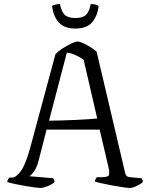

<svg xmlns="http://www.w3.org/2000/svg" viewBox="-20 -928 744 948"><path d="M179 0Q172 0 152 -2.5Q132 -5 106.5 -9.5Q81 -14 56.5 -19Q32 -24 16 -29Q16 -36 19.5 -42Q23 -48 26 -51H38Q60 -51 83.5 -84Q107 -117 129 -198L254 -661Q265 -673 287 -687.5Q309 -702 330.5 -712.5Q352 -723 363 -723Q373 -723 391.5 -714.5Q410 -706 428 -694.5Q446 -683 457 -673L597 -78Q599 -66 604.5 -60Q610 -54 624 -53L678 -48Q685 -43 685 -29Q673 -18 653.5 -9Q634 0 620 0Q611 0 587.5 -3.5Q564 -7 536 -12Q508 -17 484 -22.5Q460 -28 449 -31Q449 -39 452 -44.5Q455 -50 458 -53H478Q506 -53 515 -59.5Q524 -66 515 -105L472 -288H210L170 -133Q160 -96 146 -78.5Q132 -61 125 -58L242 -48Q244 -46 246.5 -41.5Q249 -37 249 -29Q236 -17 214.5 -8.5Q193 0 179 0ZM222 -332Q291 -333 356.5 -336Q422 -339 460 -343L393 -633Q375 -646 353 -656Q331 -666 310 -668ZM352 -787Q297 -787 270 -817.5Q243 -848 237 -899Q242 -902 252.5 -905Q263 -908 276 -908Q284 -868 301 -853.5Q318 -839 352 -839Q387 -839 403.5 -853.5Q420 -868 428 -908Q442 -908 452 -905Q462 -902 467 -899Q461 -848 434.5 -817.5Q408 -787 352 -787Z"/></svg>

Font: Texturina 72pt Light
Style: Regular
Weight: 300
Designer: Guillermo Torres Carreño
Foundry: Omnibus-Type
Version: Version 1.002; ttfautohint (v1.8.3)